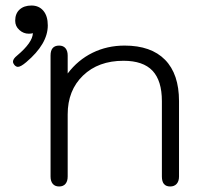

<svg xmlns="http://www.w3.org/2000/svg" viewBox="-20 -665 738 695"><path d="M163 -26V-464Q163 -500 194 -500Q209 -500 217 -490.5Q225 -481 225 -464V-399Q262 -448 315 -474Q368 -500 431 -500Q527 -500 577.5 -448.5Q628 -397 628 -299V-26Q628 -9 619.5 0.5Q611 10 596 10Q566 10 566 -26V-299Q566 -373 532 -409Q498 -445 427 -445Q336 -445 280.5 -391.5Q225 -338 225 -251V-26Q225 -9 217 0.5Q209 10 194 10Q179 10 171 0.5Q163 -9 163 -26ZM27 -442Q27 -452 42 -464Q98 -511 99 -545Q94 -543 84 -543Q65 -543 50 -556.5Q35 -570 35 -590Q35 -616 51 -630.5Q67 -645 94 -645Q121 -645 137 -626Q153 -607 153 -573Q153 -506 75 -440Q55 -423 45 -423Q38 -423 32 -430Q27 -436 27 -442Z"/></svg>

Font: Kodchasan Light
Style: Regular
Weight: 300
Version: Version 1.000; ttfautohint (v1.6)